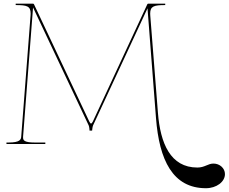

<svg xmlns="http://www.w3.org/2000/svg" viewBox="-20 -780 1238 1040"><path d="M65 -760V-752.5C124.5 -752.5 146 -747.5 146 -707C146 -703.5 145.5 -695.5 145.5 -695.5L95 -40.5C94 -25 89.5 -8 26 -8H15V0H225.5V-8H169.5C111.5 -8 105 -20 105 -34.5V-39.5L159 -739.5L460.5 -100.5C464 -93.5 465 -72.5 465 -72.5H479C479 -72.5 480.5 -92.5 484 -100.5L779 -735L825 -140C842.5 86 915 239.5 1095.5 239.5C1152.5 239.5 1198.5 205 1198.5 163C1198.5 131.5 1170.5 106 1136.5 106C1105.5 106 1089.5 127.5 1049 127.5C903 127.5 848.5 -4 835.5 -168.5L794 -695C794 -695 793.5 -703 793.5 -706.5C793.5 -747 815 -752.5 875 -752.5V-760H782.5C781 -760 779 -759 778 -757L483 -122C479.5 -114.5 476 -111 473 -111C470 -111 467 -114.5 463.5 -122L164 -757C163 -759 161 -760 159.5 -760Z"/></svg>

Font: ZnikomitNo24
Style: Regular
Weight: 500
Designer: gluk
Foundry: gluk
Version: Version 0.55